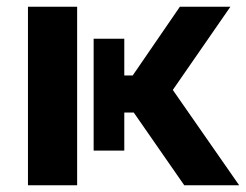

<svg xmlns="http://www.w3.org/2000/svg" viewBox="-20 -550 730 570"><path d="M349 -435H258V-103H349V-216H377L527 0H690L493 -283L664 -530H514L374 -326H349ZM209 -530H63V0H209Z"/></svg>

Font: Cheyenne Sans
Style: Bold
Weight: 700
Designer: The Public Sans project authors (U.S. Web Design System), Libre Franklin designed by Pablo Impallari and Rodrigo Fuenzal
Foundry: The Cheyenne Sans Project Authors
Version: Version 2.007